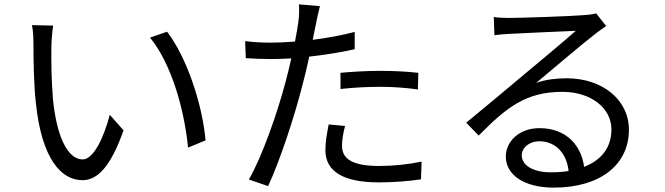

<svg xmlns="http://www.w3.org/2000/svg" viewBox="-20 -815 3040 878"><path d="M223 -698 126 -700C132 -676 133 -634 133 -611C133 -553 134 -431 144 -344C171 -85 262 9 357 9C424 9 485 -49 545 -219L482 -290C456 -190 409 -86 358 -86C287 -86 238 -197 222 -364C215 -447 214 -538 215 -601C215 -627 219 -674 223 -698ZM744 -670 666 -643C762 -526 822 -321 840 -140L920 -173C905 -342 833 -554 744 -670Z M1537 -482V-408C1599 -415 1660 -418 1723 -418C1781 -418 1840 -413 1891 -406L1893 -482C1839 -488 1779 -491 1720 -491C1656 -491 1590 -487 1537 -482ZM1558 -239 1483 -246C1475 -204 1468 -167 1468 -128C1468 -29 1554 19 1712 19C1785 19 1851 13 1905 5L1908 -76C1847 -63 1778 -56 1713 -56C1570 -56 1544 -102 1544 -149C1544 -175 1549 -206 1558 -239ZM1221 -620C1185 -620 1149 -621 1101 -627L1104 -549C1140 -547 1176 -545 1220 -545C1248 -545 1279 -546 1312 -548C1304 -512 1295 -474 1286 -441C1249 -300 1178 -97 1118 6L1206 36C1258 -74 1326 -280 1362 -422C1374 -466 1385 -512 1394 -556C1464 -564 1537 -575 1602 -590V-669C1541 -653 1475 -641 1410 -633L1425 -707C1429 -727 1437 -765 1443 -787L1347 -795C1349 -774 1348 -740 1344 -712C1341 -692 1336 -660 1329 -625C1290 -622 1254 -620 1221 -620Z M2580 -33C2555 -29 2528 -27 2499 -27C2421 -27 2366 -57 2366 -105C2366 -140 2401 -169 2446 -169C2522 -169 2572 -112 2580 -33ZM2238 -737 2241 -654C2262 -657 2285 -659 2307 -660C2360 -663 2560 -672 2613 -674C2562 -629 2437 -524 2381 -478C2323 -429 2195 -322 2112 -254L2169 -195C2296 -324 2385 -395 2552 -395C2682 -395 2776 -321 2776 -223C2776 -141 2731 -83 2651 -52C2639 -147 2572 -229 2447 -229C2354 -229 2293 -168 2293 -99C2293 -16 2376 43 2512 43C2724 43 2856 -61 2856 -222C2856 -357 2737 -457 2571 -457C2526 -457 2478 -452 2432 -436C2510 -501 2646 -617 2696 -655C2714 -670 2734 -683 2752 -696L2706 -754C2696 -751 2682 -748 2652 -746C2599 -741 2361 -733 2309 -733C2289 -733 2261 -734 2238 -737Z"/></svg>

Font: Noto Sans CJK JP
Style: Regular
Weight: 400
Designer: Ryoko NISHIZUKA 西塚涼子 (kana, bopomofo & ideographs); Paul D. Hunt (Latin, Greek & Cyrillic); Sandoll Communications 산돌커뮤니
Foundry: Adobe
Version: Version 2.004;hotconv 1.0.118;makeotfexe 2.5.65603